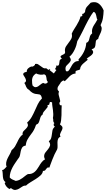

<svg xmlns="http://www.w3.org/2000/svg" viewBox="-300 -955 1000 1815"><path d="M679.7 -856.4Q678.7 -819.3 672.9 -784.2Q667 -749 650.4 -716.8L651.4 -715.8Q662.1 -699.2 661.1 -683.1Q660.2 -667 653.8 -650.9Q647.5 -634.8 639.2 -618.7Q630.9 -602.5 627.9 -586.9Q609.4 -579.1 606.4 -565.9Q603.5 -552.7 603 -538.6Q602.5 -524.4 597.7 -511.2Q592.8 -498 571.3 -491.2L565.4 -489.3Q582 -472.7 580.6 -460.4Q579.1 -448.2 568.8 -438Q558.6 -427.7 543.9 -418.5Q529.3 -409.2 519.5 -399.4Q522.5 -397.5 525.4 -395Q528.3 -392.6 530.3 -390.6Q519.5 -380.9 507.3 -371.6Q495.1 -362.3 484.4 -352.1Q473.6 -341.8 465.8 -329.6Q458 -317.4 457 -300.8Q453.1 -295.9 446.8 -293.9Q440.4 -292 434.1 -290.5Q427.7 -289.1 422.4 -286.6Q417 -284.2 414.1 -278.3L413.1 -277.3Q413.1 -270.5 415 -260.7Q396.5 -258.8 382.8 -251.5Q369.1 -244.1 357.9 -233.4Q346.7 -222.7 335.4 -210Q324.2 -197.3 311.5 -186.5H310.5V-188.5Q308.6 -190.4 306.6 -191.4Q304.7 -192.4 302.7 -194.3Q297.9 -195.3 288.1 -188.5Q278.3 -181.6 275.4 -177.7Q270.5 -167 262.2 -156.7Q253.9 -146.5 248.5 -136.2Q243.2 -126 243.7 -114.3Q244.1 -102.5 257.8 -88.9Q251 -75.2 254.4 -59.6Q257.8 -43.9 262.2 -29.8Q266.6 -15.6 268.6 -3.4Q270.5 8.8 260.7 16.6Q261.7 24.4 263.2 30.8Q264.6 37.1 273.4 41H283.2Q281.2 57.6 281.7 83Q282.2 108.4 281.2 134.8Q280.3 161.1 277.3 184.6Q274.4 208 266.6 220.7Q274.4 228.5 282.2 234.9Q290 241.2 291 252.9Q291 263.7 285.6 274.4Q280.3 285.2 274.9 295.4Q269.5 305.7 267.1 315.4Q264.6 325.2 272.5 335Q254.9 344.7 249 358.9Q243.2 373 243.2 391.6Q243.2 404.3 244.1 425.3Q245.1 446.3 240.2 457Q234.4 468.8 228 480.5Q221.7 492.2 215.8 503.9Q204.1 528.3 194.8 553.2Q185.5 578.1 175.8 603.5Q173.8 610.4 171.4 616.2Q168.9 622.1 167 628.9Q152.3 626 146.5 630.9Q140.6 635.7 136.7 642.1Q132.8 648.4 127 654.8Q121.1 661.1 105.5 661.1V664.1Q101.6 686.5 82 704.1Q62.5 721.7 37.1 737.8Q11.7 753.9 -13.7 769Q-39.1 784.2 -54.7 799.8H-55.7Q-73.2 797.9 -88.9 808.6Q-104.5 819.3 -120.1 828.6Q-135.7 837.9 -153.8 840.3Q-171.9 842.8 -193.4 825.2V824.2Q-198.2 825.2 -200.2 825.2Q-202.1 825.2 -203.1 825.7Q-204.1 826.2 -205.6 827.6Q-207 829.1 -210.9 833V832Q-227.5 822.3 -239.3 808.1Q-251 793.9 -255.9 775.4Q-253.9 773.4 -251.5 771Q-249 768.6 -247.1 766.6Q-260.7 758.8 -266.1 744.6Q-271.5 730.5 -272.9 713.9Q-274.4 697.3 -274.9 681.2Q-275.4 665 -280.3 653.3Q-265.6 651.4 -256.3 640.1Q-247.1 628.9 -237.3 620.1Q-239.3 618.2 -240.7 610.4Q-242.2 602.5 -242.2 600.6Q-243.2 582 -237.3 564.5Q-231.4 546.9 -222.7 530.8Q-213.9 514.6 -205.1 498.5Q-196.3 482.4 -190.4 464.8Q-169.9 448.2 -158.7 430.2Q-147.5 412.1 -136.7 388.7Q-133.8 381.8 -128.4 371.1Q-123 360.4 -116.2 349.6Q-109.4 338.9 -101.6 330.6Q-93.8 322.3 -85.9 319.3Q-86.9 317.4 -86.9 310.5Q-86.9 293.9 -75.7 282.7Q-64.5 271.5 -53.7 260.7Q-43 250 -37.6 237.3Q-32.2 224.6 -43.9 204.1Q-16.6 179.7 0 149.9Q16.6 120.1 29.8 89.8Q43 59.6 57.1 30.3Q71.3 1 94.7 -22.5L96.7 -24.4Q92.8 -43 87.4 -51.3Q82 -59.6 73.7 -62Q65.4 -64.5 55.2 -64.9Q44.9 -65.4 32.7 -67.9Q20.5 -70.3 5.9 -78.6Q-8.8 -86.9 -25.4 -105.5Q-39.1 -113.3 -44.4 -120.6Q-49.8 -127.9 -53.2 -135.7Q-56.6 -143.6 -59.6 -151.9Q-62.5 -160.2 -70.3 -170.9Q-52.7 -181.6 -54.2 -194.8Q-55.7 -208 -63 -220.2Q-70.3 -232.4 -77.1 -243.2Q-84 -253.9 -79.1 -259.8Q-75.2 -268.6 -64.5 -271.5Q-53.7 -274.4 -45.9 -277.3Q-47.9 -286.1 -44.4 -293.9Q-41 -301.8 -34.7 -308.1Q-28.3 -314.5 -20.5 -318.8Q-12.7 -323.2 -4.9 -326.2Q3.9 -324.2 9.3 -326.2Q14.6 -328.1 19 -331.1Q23.4 -334 25.9 -337.4Q28.3 -340.8 31.2 -341.8L30.3 -349.6Q46.9 -354.5 59.6 -347.2Q72.3 -339.8 84 -330.1Q97.7 -319.3 108.4 -313Q119.1 -306.6 136.7 -309.6H137.7Q142.6 -304.7 147.9 -301.3Q153.3 -297.9 158.2 -293.9Q163.1 -296.9 166 -300.3Q168.9 -303.7 175.8 -300.8L168 -293L209 -260.7L233.4 -293.9L228.5 -294.9L221.7 -301.8Q221.7 -309.6 227.1 -314.5Q232.4 -319.3 232.4 -327.1Q230.5 -331.1 228.5 -332L230.5 -334Q251 -332 255.4 -339.8Q259.8 -347.7 260.3 -358.4Q260.7 -369.1 263.7 -381.3Q266.6 -393.6 285.2 -400.4Q269.5 -415 272.5 -421.9Q275.4 -428.7 284.7 -433.1Q293.9 -437.5 304.7 -443.4Q315.4 -449.2 315.4 -461.9Q315.4 -466.8 314.5 -470.2Q313.5 -473.6 313.5 -478.5Q313.5 -500 324.7 -517.6Q335.9 -535.2 349.1 -551.8Q362.3 -568.4 372.6 -586.4Q382.8 -604.5 379.9 -627Q379.9 -629.9 377.9 -635.7Q386.7 -657.2 399.4 -676.8Q412.1 -696.3 423.8 -715.8Q435.5 -735.4 445.8 -755.9Q456.1 -776.4 460.9 -798.8Q464.8 -799.8 470.7 -800.8Q476.6 -801.8 478.5 -807.6Q477.5 -812.5 477.5 -816.4Q477.5 -820.3 476.6 -824.2H477.5Q485.4 -823.2 488.3 -825.7Q491.2 -828.1 496.1 -833Q498 -835 500.5 -836.9Q502.9 -838.9 503.9 -841.8Q505.9 -873 521.5 -891.1Q537.1 -909.2 557.6 -929.7Q604.5 -943.4 633.8 -920.4Q663.1 -897.5 679.7 -856.4ZM621.1 -771.5Q616.2 -774.4 614.3 -785.2Q612.3 -795.9 609.4 -808.6Q606.4 -821.3 601.1 -831.1Q595.7 -840.8 585 -842.8L583 -840.8Q569.3 -824.2 556.6 -803.2Q543.9 -782.2 531.7 -759.8Q519.5 -737.3 508.3 -714.8Q497.1 -692.4 488.3 -673.8Q486.3 -668.9 477.5 -652.3Q468.8 -635.7 459 -616.7Q449.2 -597.7 440.4 -582.5Q431.6 -567.4 430.7 -566.4V-565.4Q427.7 -546.9 421.4 -526.4Q415 -505.9 405.8 -486.3Q396.5 -466.8 384.8 -449.7Q373 -432.6 358.4 -420.9Q357.4 -419.9 356.9 -419.9Q356.4 -419.9 355.5 -418.9L357.4 -417Q373 -395.5 368.2 -382.3Q363.3 -369.1 352.1 -358.4Q340.8 -347.7 329.1 -335Q317.4 -322.3 319.3 -301.8Q319.3 -291 325.2 -281.2H342.8Q356.4 -293.9 364.7 -311Q373 -328.1 382.8 -342.8Q392.6 -357.4 406.2 -367.7Q419.9 -377.9 444.3 -377.9L442.4 -394.5Q473.6 -425.8 493.2 -465.8Q512.7 -505.9 515.6 -549.8Q531.2 -555.7 536.6 -565.9Q542 -576.2 544.4 -588.9Q546.9 -601.6 551.3 -614.3Q555.7 -627 569.3 -637.7L571.3 -639.6Q571.3 -644.5 570.3 -648.9Q569.3 -653.3 569.3 -658.2Q569.3 -674.8 574.7 -689.5Q580.1 -704.1 588.4 -717.3Q596.7 -730.5 605.5 -743.7Q614.3 -756.8 621.1 -771.5ZM153.3 -179.7Q143.6 -189.5 141.6 -200.2Q139.6 -210.9 138.7 -220.7Q137.7 -230.5 134.3 -238.8Q130.9 -247.1 118.2 -252L117.2 -252.9Q110.4 -250 100.1 -249Q89.8 -248 78.6 -249.5Q67.4 -251 57.1 -253.9Q46.9 -256.8 41 -260.7L40 -259.8Q14.6 -243.2 7.3 -221.2Q0 -199.2 3.9 -169.9Q3.9 -168 4.4 -165Q4.9 -162.1 5.9 -157.2Q6.8 -152.3 7.8 -146.5Q22.5 -130.9 35.2 -130.9Q47.9 -130.9 59.6 -138.2Q71.3 -145.5 83 -155.8Q94.7 -166 107.4 -170.9H108.4Q135.7 -154.3 153.3 -179.7ZM209 233.4Q207 226.6 207.5 219.2Q208 211.9 214.8 209Q207 202.1 205.1 196.3Q203.1 190.4 203.1 184.6Q203.1 178.7 203.1 173.3Q203.1 168 200.2 160.2Q204.1 141.6 203.6 123Q203.1 104.5 200.7 86.4Q198.2 68.4 195.3 49.8Q192.4 31.2 192.4 12.7Q176.8 6.8 172.9 10.3Q168.9 13.7 168.5 20Q168 26.4 165.5 32.2Q163.1 38.1 149.4 38.1V42Q154.3 50.8 147.5 60.5Q140.6 70.3 130.9 81.1Q121.1 91.8 112.3 103Q103.5 114.3 103.5 127Q88.9 136.7 83.5 150.9Q78.1 165 74.7 179.2Q71.3 193.4 64.9 205.6Q58.6 217.8 42 223.6Q40 225.6 40 226.6Q35.2 242.2 30.3 252.9Q25.4 263.7 20.5 273.4Q15.6 283.2 8.8 293Q2 302.7 -7.8 315.4Q-27.3 340.8 -40.5 364.7Q-53.7 388.7 -56.6 420.9Q-81.1 424.8 -90.3 439.5Q-99.6 454.1 -103.5 472.7Q-107.4 491.2 -110.8 510.3Q-114.3 529.3 -126 543H-127Q-140.6 563.5 -155.3 584.5Q-169.9 605.5 -181.6 627.4Q-193.4 649.4 -200.7 672.9Q-208 696.3 -208 722.7Q-196.3 736.3 -180.7 742.7Q-165 749 -149.4 755.9L-148.4 754.9Q-128.9 752 -114.7 744.6Q-100.6 737.3 -88.4 728.5Q-76.2 719.7 -64 709.5Q-51.8 699.2 -36.1 690.4Q-15.6 691.4 -0.5 686Q14.6 680.7 26.9 670.4Q39.1 660.2 48.8 646.5Q58.6 632.8 68.4 617.2Q77.1 600.6 91.8 581.1Q106.4 561.5 123 552.7Q124 552.7 124.5 552.2Q125 551.8 126 551.8Q123 547.9 120.1 539.6Q117.2 531.2 117.2 526.4Q116.2 502.9 129.4 486.3Q142.6 469.7 155.3 454.1Q168 438.5 172.9 421.4Q177.7 404.3 161.1 379.9Q178.7 367.2 183.6 350.1Q188.5 333 190.4 314.9Q192.4 296.9 195.8 278.8Q199.2 260.7 215.8 244.1L218.8 241.2Z"/></svg>

Font: Homemade Apple
Style: Regular
Weight: 400
Version: Version 1.001